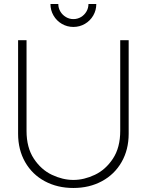

<svg xmlns="http://www.w3.org/2000/svg" viewBox="-20 -920 730 955"><path d="M70 -255V-720H112V-269Q112 -186 148.2 -131Q184.5 -76 238.2 -50.5Q292 -25 345 -25Q398 -25 451.8 -50.5Q505.5 -76 541.8 -131Q578 -186 578 -269V-720H620V-255Q620 -175.5 584.8 -114Q549.5 -52.5 487 -18.8Q424.5 15 345 15Q265.5 15 203 -18.5Q140.5 -52 105.2 -113.5Q70 -175 70 -255ZM231 -900H270Q270 -880 280.2 -862.8Q290.5 -845.5 307.8 -835.2Q325 -825 345 -825Q365.5 -825 382.8 -835.2Q400 -845.5 410 -862.8Q420 -880 420 -900H459Q459 -869 443.8 -842.8Q428.5 -816.5 402.2 -801.2Q376 -786 345 -786Q314 -786 287.8 -801.2Q261.5 -816.5 246.2 -842.8Q231 -869 231 -900Z"/></svg>

Font: Tap Sans
Style: Regular
Weight: 400
Designer: Tap Payments
Foundry: Tap Payments
Version: Version 1.001;Glyphs 3.1.2 (3151)